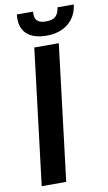

<svg xmlns="http://www.w3.org/2000/svg" viewBox="-99 -958 569 1007"><g transform="rotate(-10 185.0 -455.0)"><path d="M38.5 0ZM169 0 257 -723H126.5L38.5 0ZM202.5 -773C225.5 -773 246.7 -776.1 266 -782.2C285.3 -788.4 302.2 -797.4 316.8 -809.2C331.2 -821.1 343.1 -835.4 352.2 -852.2C361.4 -869.1 367.2 -888.2 369.5 -909.5H282.5C280.5 -889.5 274.2 -874.1 263.5 -863.2C252.8 -852.4 235.3 -847 211 -847C198.7 -847 188.6 -848.4 180.8 -851.2C172.9 -854.1 166.8 -858.2 162.2 -863.5C157.8 -868.8 154.8 -875.3 153.5 -883C152.2 -890.7 152 -899.5 153 -909.5H66.5C63.8 -886.2 65.1 -865.9 70.2 -848.8C75.4 -831.6 84 -817.4 96 -806.2C108 -795.1 123 -786.8 141 -781.2C159 -775.8 179.5 -773 202.5 -773Z"/></g></svg>

Font: Lato
Style: Bold Italic
Weight: 700
Italic angle: -7°
Designer: Lukasz Dziedzic
Foundry: tyPoland Lukasz Dziedzic
Version: Version 2.007; 2014-02-27